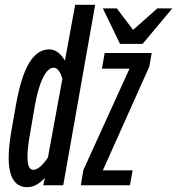

<svg xmlns="http://www.w3.org/2000/svg" viewBox="-20 -770 735 797"><path d="M159.5 -1 166.5 -31.5Q147 -11 129.2 -2Q111.5 7 93.5 7Q16 7 16 -116Q16 -161.5 27.5 -228L46 -333Q66.5 -450.5 100.5 -507.8Q134.5 -565 184 -565Q222 -565 249.5 -518.5L292 -750H375L242.5 -1ZM203 -489Q179.5 -489 159 -448.5Q138.5 -408 125 -333L105 -217Q94 -157 94 -120Q94 -65 118 -65Q131 -65 146.8 -78.2Q162.5 -91.5 179 -116.5L239 -443.5Q224.5 -489 203 -489ZM403 -485 414.5 -550H609.5L600 -494L407 -63H530.5L519.5 -1H315.5L326 -64L517.5 -485ZM407 -735H465L532.5 -646L633 -735H695L572 -588H478Z"/></svg>

Font: JuliaMono Italic
Style: Regular
Weight: 400
Italic angle: -9°
Monospace: yes
Designer: cormullion
Foundry: corm
Version: Version 0.049; ttfautohint (v1.8.4)